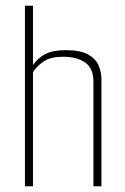

<svg xmlns="http://www.w3.org/2000/svg" viewBox="-20 -650 435 670"><path d="M67 -630H95V-423Q112 -448 138.5 -461.5Q165 -475 209 -475Q262 -475 289 -459Q316 -443 325 -419.5Q334 -396 334 -374V0H306V-365Q306 -412 277 -432Q248 -452 200 -452Q158 -452 134 -436.5Q110 -421 95 -398V0H67Z"/></svg>

Font: Smooch Sans ExtraLight
Style: Regular
Weight: 200
Designer: Robert E. Leuschke
Foundry: Robert E. Leuschke
Version: Version 1.010; ttfautohint (v1.8.3)